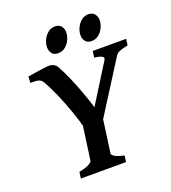

<svg xmlns="http://www.w3.org/2000/svg" viewBox="-145 -914 906 1020"><g transform="rotate(-20 308.0 -403.5)"><path d="M616.2 -615.2 611.3 -579.6Q579.6 -573.2 563.7 -566.7Q547.9 -560.1 540 -547.4L342.3 -235.4H249Q236.3 -287.6 215.1 -347.4Q193.8 -407.2 170.2 -460.9Q146.5 -514.6 126.5 -547.9Q119.6 -559.6 107.4 -564.7Q95.2 -569.8 58.1 -568.8L59.6 -604.5Q77.6 -607.4 102.3 -611.3Q127 -615.2 149.4 -618.2Q171.9 -621.1 184.6 -621.1Q195.8 -621.1 207.5 -615Q219.2 -608.9 225.6 -598.1Q244.1 -565.9 264.2 -519.8Q284.2 -473.6 302.5 -424.1Q320.8 -374.5 333.5 -331.1L468.8 -547.4Q477.1 -560.5 466.8 -567.6Q456.5 -574.7 422.4 -579.6L427.2 -615.2ZM396.5 -35.6 391.6 0H136.2L141.1 -35.6Q183.1 -44.9 199.2 -54.4Q215.3 -64 216.3 -70.8L249.5 -311H362.8L329.6 -70.8Q328.6 -64.5 342 -54.7Q355.5 -44.9 396.5 -35.6ZM518.1 -757.3Q518.1 -737.8 508.5 -716.6Q499 -695.3 481.7 -680.9Q464.4 -666.5 439.9 -666.5Q416.5 -666.5 405.5 -681.4Q394.5 -696.3 394.5 -715.3Q394.5 -734.9 403.8 -755.9Q413.1 -776.9 430.4 -791.7Q447.8 -806.6 471.7 -806.6Q494.6 -806.6 506.3 -791.7Q518.1 -776.9 518.1 -757.3ZM329.1 -757.3Q329.1 -737.8 319.6 -716.6Q310.1 -695.3 292.7 -680.9Q275.4 -666.5 251 -666.5Q227.5 -666.5 216.6 -681.4Q205.6 -696.3 205.6 -715.3Q205.6 -734.9 214.8 -755.9Q224.1 -776.9 241.5 -791.7Q258.8 -806.6 282.7 -806.6Q306.2 -806.6 317.6 -791.7Q329.1 -776.9 329.1 -757.3Z"/></g></svg>

Font: Gentium Plus
Style: Bold Italic
Weight: 700
Italic angle: -8°
Designer: Victor Gaultney, Annie Olsen, Iska Routamaa, Becca Hirsbrunner
Foundry: SIL International
Version: Version 6.101